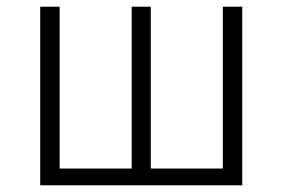

<svg xmlns="http://www.w3.org/2000/svg" viewBox="-20 -553 843 573"><path d="M100 0H703V-533H645V-50H430V-533H373V-50H158V-533H100Z"/></svg>

Font: Noto Sans JP Light
Style: Regular
Weight: 300
Designer: Ryoko NISHIZUKA (kana & ideographs); Paul D. Hunt (Latin, Greek & Cyrillic); Wenlong ZHANG (bopomofo); Sandoll Communica
Foundry: Adobe Systems Incorporated
Version: Version 1.004;PS 1.004;hotconv 1.0.82;makeotf.lib2.5.63406